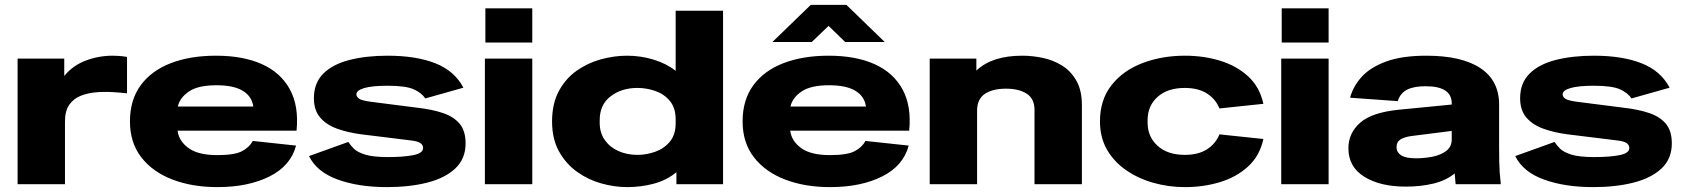

<svg xmlns="http://www.w3.org/2000/svg" viewBox="-20 -754 6891 786"><path d="M52 0V-514H243V-443Q278 -486 331 -506Q384 -526 441 -526Q452 -526 467 -525Q482 -524 500 -521V-372Q473 -375 439.5 -377Q406 -379 372 -376Q338 -373 309.5 -361.5Q281 -350 263.5 -325Q246 -300 246 -257V0Z M870 12Q767 12 686 -19Q605 -50 558.5 -110Q512 -170 512 -257Q512 -345 556 -405Q600 -465 679.5 -495.5Q759 -526 864 -526Q975 -526 1052 -491.5Q1129 -457 1166.5 -388.5Q1204 -320 1194 -219H707Q712 -177 751.5 -148Q791 -119 870 -119Q940 -119 970.5 -135Q1001 -151 1015 -177L1192 -158Q1170 -75 1083 -31.5Q996 12 870 12ZM866 -405Q791 -405 753.5 -379.5Q716 -354 708 -318H1017Q1011 -360 973.5 -382.5Q936 -405 866 -405Z M1564 12Q1448 12 1362.5 -19Q1277 -50 1245 -115L1406 -173Q1414 -160 1428.5 -145.5Q1443 -131 1475 -121Q1507 -111 1568 -111Q1633 -111 1672.5 -119Q1712 -127 1712 -148Q1712 -161 1700.5 -168.5Q1689 -176 1663 -179L1460 -204Q1405 -211 1360.5 -227Q1316 -243 1290.5 -273Q1265 -303 1265 -352Q1265 -414 1303.5 -452.5Q1342 -491 1410.5 -508.5Q1479 -526 1567 -526Q1683 -526 1762 -495Q1841 -464 1877 -395L1721 -351Q1706 -374 1673.5 -388.5Q1641 -403 1567 -403Q1503 -403 1471 -393.5Q1439 -384 1439 -368Q1439 -358 1450 -350Q1461 -342 1501 -337L1689 -313Q1750 -306 1794 -291Q1838 -276 1862 -247Q1886 -218 1886 -167Q1886 -104 1844 -64.5Q1802 -25 1729.5 -6.5Q1657 12 1564 12Z M1967 -580V-720H2159V-580ZM1965 0V-514H2159V0Z M2547 12Q2496 12 2442 -3Q2388 -18 2342.5 -50.5Q2297 -83 2268.5 -134Q2240 -185 2240 -257Q2240 -329 2267.5 -380.5Q2295 -432 2340 -464Q2385 -496 2439.5 -511Q2494 -526 2547 -526Q2603 -526 2655.5 -510Q2708 -494 2746 -464V-710H2940V0H2749V-49Q2709 -16 2656.5 -2Q2604 12 2547 12ZM2435 -252Q2435 -210 2456 -180.5Q2477 -151 2512 -135.5Q2547 -120 2589 -120Q2627 -120 2663 -133Q2699 -146 2722.5 -174.5Q2746 -203 2746 -249V-265Q2746 -312 2722.5 -340.5Q2699 -369 2663 -381.5Q2627 -394 2589 -394Q2525 -394 2480 -360Q2435 -326 2435 -262Z M3378 12Q3275 12 3194 -19Q3113 -50 3066.5 -110Q3020 -170 3020 -257Q3020 -345 3064 -405Q3108 -465 3187.5 -495.5Q3267 -526 3372 -526Q3483 -526 3560 -491.5Q3637 -457 3674.5 -388.5Q3712 -320 3702 -219H3215Q3220 -177 3259.5 -148Q3299 -119 3378 -119Q3448 -119 3478.5 -135Q3509 -151 3523 -177L3700 -158Q3678 -75 3591 -31.5Q3504 12 3378 12ZM3374 -405Q3299 -405 3261.5 -379.5Q3224 -354 3216 -318H3525Q3519 -360 3481.5 -382.5Q3444 -405 3374 -405ZM3142 -582 3299 -734H3445L3602 -582H3440L3372 -648L3303 -582Z M3786 0V-514H3977V-465Q4041 -526 4165 -526Q4206 -526 4249 -517Q4292 -508 4328 -485.5Q4364 -463 4386.5 -423.5Q4409 -384 4409 -324V0H4215V-304Q4215 -350 4183 -370.5Q4151 -391 4098 -391Q4045 -391 4013 -370.5Q3981 -350 3980 -304V0Z M4831 12Q4764 12 4702 -5.5Q4640 -23 4590.5 -57Q4541 -91 4512 -141Q4483 -191 4483 -257Q4483 -345 4530 -405Q4577 -465 4656.5 -495.5Q4736 -526 4831 -526Q4907 -526 4974.5 -505.5Q5042 -485 5089.5 -441.5Q5137 -398 5152 -329L4972 -310Q4957 -348 4921.5 -371Q4886 -394 4830 -394Q4760 -394 4719 -357.5Q4678 -321 4678 -262V-252Q4678 -194 4719 -157Q4760 -120 4830 -120Q4886 -120 4921.5 -143Q4957 -166 4972 -204L5152 -185Q5137 -116 5089.5 -72.5Q5042 -29 4974.5 -8.5Q4907 12 4831 12Z M5227 -580V-720H5419V-580ZM5225 0V-514H5419V0Z M5735 10Q5630 10 5565 -30.5Q5500 -71 5500 -147Q5500 -209 5548 -251.5Q5596 -294 5708 -305L5923 -326V-331Q5923 -401 5816 -401Q5767 -401 5739.5 -386.5Q5712 -372 5702 -340L5507 -354Q5519 -400 5554 -439Q5589 -478 5654 -502Q5719 -526 5819 -526Q5964 -526 6040.5 -475Q6117 -424 6117 -326V-155Q6117 -118 6117.5 -93Q6118 -68 6119.5 -46.5Q6121 -25 6124 0H5939L5935 -44Q5900 -15 5848 -2.5Q5796 10 5735 10ZM5697 -151Q5697 -131 5715.5 -118.5Q5734 -106 5777 -106Q5813 -106 5846.5 -113Q5880 -120 5901.5 -137Q5923 -154 5923 -183V-218L5757 -197Q5729 -193 5713 -183Q5697 -173 5697 -151Z M6502 12Q6386 12 6300.5 -19Q6215 -50 6183 -115L6344 -173Q6352 -160 6366.5 -145.5Q6381 -131 6413 -121Q6445 -111 6506 -111Q6571 -111 6610.5 -119Q6650 -127 6650 -148Q6650 -161 6638.5 -168.5Q6627 -176 6601 -179L6398 -204Q6343 -211 6298.5 -227Q6254 -243 6228.5 -273Q6203 -303 6203 -352Q6203 -414 6241.5 -452.5Q6280 -491 6348.5 -508.5Q6417 -526 6505 -526Q6621 -526 6700 -495Q6779 -464 6815 -395L6659 -351Q6644 -374 6611.5 -388.5Q6579 -403 6505 -403Q6441 -403 6409 -393.5Q6377 -384 6377 -368Q6377 -358 6388 -350Q6399 -342 6439 -337L6627 -313Q6688 -306 6732 -291Q6776 -276 6800 -247Q6824 -218 6824 -167Q6824 -104 6782 -64.5Q6740 -25 6667.5 -6.5Q6595 12 6502 12Z"/></svg>

Font: Special Gothic Expanded One
Style: Regular
Weight: 400
Designer: Alistair McCready
Foundry: Monolith
Version: Version 1.010; ttfautohint (v1.8.4.7-5d5b)